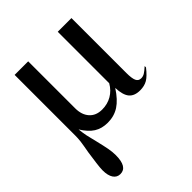

<svg xmlns="http://www.w3.org/2000/svg" viewBox="-208 -623 987 987"><g transform="rotate(-45 285.5 -129.5)"><path d="M479.5 -102.5Q479.5 -63.5 487.3 -46.4Q495.1 -29.3 514.6 -29.3Q527.3 -29.3 539.1 -36.1Q550.8 -43 571.3 -61.5V-51.8Q543 -15.6 520.5 -2.4Q498 10.7 466.8 10.7Q425.8 10.7 406.2 -12.7Q386.7 -36.1 384.8 -88.9Q350.6 -36.1 314.5 -12.7Q278.3 10.7 231.4 10.7Q188.5 10.7 157.7 -8.8Q127 -28.3 100.6 -71.3Q102.5 -55.7 104 -44.4Q105.5 -33.2 107.9 -22Q110.4 -10.7 113.8 2.9Q117.2 16.6 122.1 37.1Q132.8 81.1 137.7 107.4Q142.6 133.8 142.6 157.2Q142.6 243.2 90.8 243.2Q66.4 243.2 52.7 222.7Q39.1 202.1 39.1 165Q39.1 146.5 43.5 114.3Q47.9 82 52.7 47.9Q56.6 25.4 59.6 8.8Q62.5 -7.8 64 -20Q65.4 -32.2 65.9 -42Q66.4 -51.8 66.4 -60.5V-502H165V-160.2Q165 -113.3 189.9 -85.4Q214.8 -57.6 258.8 -57.6Q297.9 -57.6 329.1 -75.7Q360.4 -93.8 379.9 -127.9V-502H479.5Z"/></g></svg>

Font: Jomolhari
Style: Regular
Weight: 400
Designer: Christopher J. Fynn
Foundry: Christopher  J.  Fynn (Karma Drubgy¸ Tenzin).
Version: Version alpha 0.003c 2006